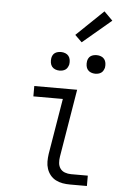

<svg xmlns="http://www.w3.org/2000/svg" viewBox="-63 -1025 726 1071"><g transform="rotate(5 300.0 -489.5)"><path d="M371 0Q349 0 328.5 -3.5Q308 -7 290 -16.5Q272 -26 259.5 -41.5Q247 -57 240.5 -76.5Q234 -96 234 -117Q234 -138 237 -159L289 -472H124V-530H364L301 -150Q298 -132 299.5 -114.5Q301 -97 310.5 -83.5Q320 -70 336.5 -64Q353 -58 371 -58H465V0ZM456 -628Q444 -628 432.5 -632.5Q421 -637 414 -646Q407 -655 405 -667.5Q403 -680 405 -693Q406 -701 410.5 -709.5Q415 -718 422.5 -723Q430 -728 439 -730Q448 -732 456 -732Q469 -732 480.5 -727.5Q492 -723 499 -714Q506 -705 508 -692.5Q510 -680 508 -667Q506 -659 501.5 -650.5Q497 -642 489.5 -637Q482 -632 473.5 -630Q465 -628 456 -628ZM256 -628Q244 -628 232.5 -632.5Q221 -637 214 -646Q207 -655 205 -667.5Q203 -680 205 -693Q206 -701 210.5 -709.5Q215 -718 222.5 -723Q230 -728 239 -730Q248 -732 256 -732Q269 -732 280.5 -727.5Q292 -723 299 -714Q306 -705 308 -692.5Q310 -680 308 -667Q306 -659 301.5 -650.5Q297 -642 289.5 -637Q282 -632 273.5 -630Q265 -628 256 -628ZM366 -796 327 -834 478 -979 526 -931Z"/></g></svg>

Font: Iosevka Curly LtExObl
Style: Regular
Weight: 300
Width: 7
Italic angle: -9°
Monospace: yes
Designer: Belleve Invis
Foundry: Belleve Invis
Version: Version 11.1.0; ttfautohint (v1.8.3)